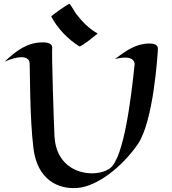

<svg xmlns="http://www.w3.org/2000/svg" viewBox="-20 -955 893 997"><path d="M800 -700C801 -722 782 -729 755 -729C688 -729 635 -693 577 -648C599 -654 616 -656 630 -656C683 -656 679 -620 679 -620C662 -458 625 -136 551 -81C529 -65 495 -55 457 -55C372 -55 271 -106 263 -246C259 -329 248 -669 251 -708C252 -728 229 -735 202 -735C122 -735 66 -693 4 -635C41 -651 70 -658 91 -658C118 -658 132 -647 134 -627C136 -591 134 -340 154 -182C175 -23 280 29 382 21C485 13 614 -88 696 -207C777 -326 798 -666 800 -700ZM487 -781C442 -806 405 -844 374 -885C370 -891 344 -935 341 -935C333 -935 246 -874 246 -869C280 -806 331 -753 392 -714C406 -714 474 -770 487 -781Z"/></svg>

Font: Eagle Lake
Style: Regular
Weight: 400
Designer: Astigmatic (AOETI)
Foundry: Astigmatic (AOETI)
Version: Version 1.000